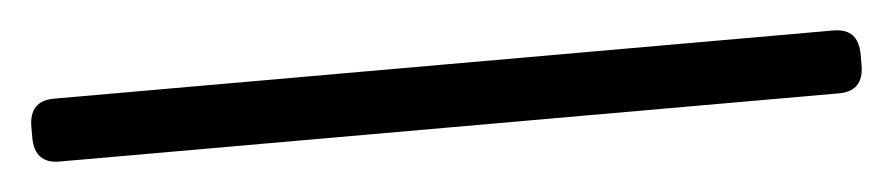

<svg xmlns="http://www.w3.org/2000/svg" viewBox="-45 41 678 146"><g transform="rotate(-5 294.5 114.0)"><path d="M-3 138Q-22 138 -22 118V110Q-22 90 -3 90H592Q611 90 611 110V118Q611 138 592 138Z"/></g></svg>

Font: Asap Semi Expanded
Style: Regular
Weight: 400
Width: 6
Designer: Pablo Cosgaya
Foundry: Omnibus-Type
Version: Version 3.001; ttfautohint (v1.8.4.7-5d5b)